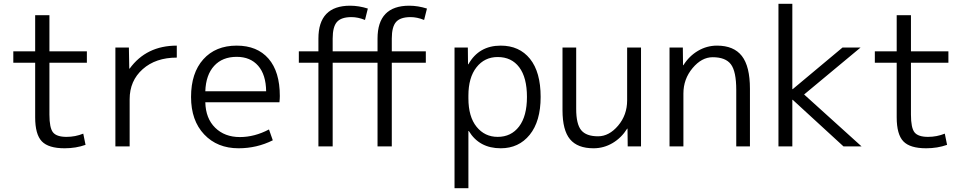

<svg xmlns="http://www.w3.org/2000/svg" viewBox="-20 -770 5084 1010"><path d="M240 -690V-500H437V-440H240V-167Q240 -97 259 -73.5Q278 -50 330 -50Q376 -50 418 -67L430 -8Q379 10 320 10Q235 10 200 -26.5Q165 -63 165 -153V-440H50V-500H165V-690Z M587 -520H658L660 -409H662Q750 -530 910 -530V-467Q799 -467 730.5 -406Q662 -345 662 -248V0H587Z M1060 -232Q1062 -147 1112 -98Q1162 -49 1242 -49Q1319 -49 1395 -89L1415 -32Q1331 10 1235 10Q1123 10 1054 -63Q985 -136 985 -260Q985 -386 1049.5 -458Q1114 -530 1225 -530Q1333 -530 1392.5 -461.5Q1452 -393 1452 -265Q1452 -252 1450 -232ZM1060 -290H1380Q1379 -377 1338 -424Q1297 -471 1225 -471Q1150 -471 1106.5 -423.5Q1063 -376 1060 -290Z M1730 -440V0H1655V-440H1552V-500H1655V-567Q1655 -740 1822 -740Q1867 -740 1915 -725L1900 -665Q1863 -680 1829 -680Q1775 -680 1752.5 -654.5Q1730 -629 1730 -567V-500H1966V-567Q1966 -740 2133 -740Q2178 -740 2226 -725L2211 -665Q2174 -680 2140 -680Q2086 -680 2063.5 -654.5Q2041 -629 2041 -567V-500H2220V-440H2041V0H1966V-440Z M2614 10Q2501 10 2446 -81H2444V220H2371V-520H2441L2442 -432H2444Q2499 -530 2614 -530Q2712 -530 2768 -460.5Q2824 -391 2824 -260Q2824 -132 2766.5 -61Q2709 10 2614 10ZM2752 -260Q2752 -362 2711.5 -416Q2671 -470 2598 -470Q2529 -470 2486.5 -416Q2444 -362 2444 -267V-253Q2444 -156 2487 -103Q2530 -50 2598 -50Q2669 -50 2710.5 -104.5Q2752 -159 2752 -260Z M3011 -520V-197Q3011 -117 3037.5 -85Q3064 -53 3126 -53Q3184 -53 3231.5 -109Q3279 -165 3279 -242V-520H3352V0H3282L3281 -93H3279Q3249 -45 3202.5 -17.5Q3156 10 3102 10Q3018 10 2978.5 -37.5Q2939 -85 2939 -190V-520Z M3502 -520H3572L3573 -427H3575Q3605 -475 3651.5 -502.5Q3698 -530 3752 -530Q3840 -530 3882.5 -475.5Q3925 -421 3925 -303V0H3853V-297Q3853 -394 3825 -431.5Q3797 -469 3729 -469Q3671 -469 3623 -411.5Q3575 -354 3575 -278V0H3502Z M4148 -750V-301H4150L4412 -520H4507L4210 -273L4512 0H4417L4150 -245H4148V0H4075V-750Z M4772 -690V-500H4969V-440H4772V-167Q4772 -97 4791 -73.5Q4810 -50 4862 -50Q4908 -50 4950 -67L4962 -8Q4911 10 4852 10Q4767 10 4732 -26.5Q4697 -63 4697 -153V-440H4582V-500H4697V-690Z"/></svg>

Font: M PLUS 1p
Style: Regular
Weight: 400
Version: Version 1.062